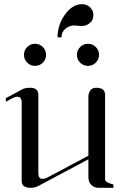

<svg xmlns="http://www.w3.org/2000/svg" viewBox="-20 -901 583 921"><path d="M275 -722H256Q256 -781 291.5 -831Q327 -881 374 -881Q397 -881 412.5 -865.5Q428 -850 428 -829Q428 -818 424 -807.5Q420 -797 405.5 -786.5Q391 -776 368 -776Q363 -776 352 -777.5Q341 -779 337 -779Q314 -779 294.5 -763.5Q275 -748 275 -722ZM364.5 -675.5Q380 -691 402 -691Q424 -691 439.5 -675.5Q455 -660 455 -638Q455 -616 439.5 -600.5Q424 -585 402 -585Q380 -585 364.5 -600.5Q349 -616 349 -638Q349 -660 364.5 -675.5ZM110.5 -675.5Q126 -691 148 -691Q170 -691 185.5 -675.5Q201 -660 201 -638Q201 -616 185.5 -600.5Q170 -585 148 -585Q126 -585 110.5 -600.5Q95 -616 95 -638Q95 -660 110.5 -675.5ZM122 -480Q122 -480 125 -480Q164 -480 164 -446V-70Q164 -43 184 -43Q197 -43 212 -52L404 -154V-438Q404 -454 413 -467Q422 -480 442 -480Q484 -480 484 -446V-40Q484 -36 487 -32.5Q490 -29 495 -26.5Q500 -24 504.5 -22Q509 -20 515.5 -18.5Q522 -17 524 -16V0H454Q432 0 418 -14Q404 -28 404 -50V-137L164 -9Q148 0 126 0Q84 0 84 -34V-410Q84 -437 63 -437Q51 -437 36 -428L8 -413V-430L84 -471Q99 -480 122 -480Z"/></svg>

Font: kawoszeh
Style: Medium
Weight: 500
Version: Version 000.030